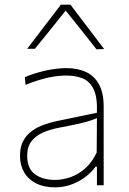

<svg xmlns="http://www.w3.org/2000/svg" viewBox="-20 -797 556 826"><path d="M217 9Q169 9 135.2 -8.2Q101.5 -25.5 83.8 -56Q66 -86.5 66 -127Q66 -166 80.8 -192.2Q95.5 -218.5 119.2 -235Q143 -251.5 170.5 -261Q198 -270.5 224 -276L397 -312Q399.5 -381 381.8 -415.2Q364 -449.5 333.2 -460.8Q302.5 -472 266 -472Q249 -472 229.8 -470Q210.5 -468 189.2 -463.5Q168 -459 143.2 -451.2Q118.5 -443.5 90 -432L87 -465Q105 -473 126.8 -480Q148.5 -487 172.2 -492.5Q196 -498 220 -501Q244 -504 266 -504Q314.5 -504 350.5 -487Q386.5 -470 406.2 -433.5Q426 -397 426 -339Q426 -316.5 426 -281Q426 -245.5 426 -211V-137Q426 -107 426 -73.5Q426 -40 426 0H397V-80H391Q374 -56 347.2 -35.8Q320.5 -15.5 287 -3.2Q253.5 9 217 9ZM217 -23Q249.5 -23 283.2 -34.8Q317 -46.5 346.5 -72.5Q376 -98.5 396 -141L397 -289Q387.5 -284.5 371.5 -279Q355.5 -273.5 324 -266Q292.5 -258.5 236 -248Q198.5 -241 167 -227.8Q135.5 -214.5 116.2 -190.5Q97 -166.5 97 -128Q97 -71 130.8 -47Q164.5 -23 217 -23ZM395 -585Q360 -629.5 325.8 -672.5Q291.5 -715.5 256 -759.5H269Q234 -715.5 199.8 -673Q165.5 -630.5 130 -587H97Q133 -634.5 169.5 -682.2Q206 -730 242 -777H283Q319 -730 355.2 -682Q391.5 -634 428 -586Z"/></svg>

Font: Commissioner Thin Thin
Style: Regular
Weight: 250
Version: Version 1.000